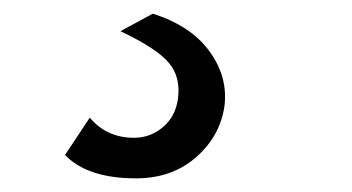

<svg xmlns="http://www.w3.org/2000/svg" viewBox="-20 -49 520 284"><path d="M206.1 -28.8Q262.7 -10.7 290 27.1Q317.4 64.9 312 107.9Q305.7 152.3 270 183.6Q234.4 214.8 181.2 214.8Q109.4 214.8 76.2 180.2L112.8 125Q137.7 154.8 178.2 154.8Q202.6 154.8 221.2 138.9Q239.7 123 243.2 97.2Q247.6 65.4 230 44.2Q212.4 22.9 158.2 -2.9Z"/></svg>

Font: Human Sans
Style: Italic
Weight: 400
Italic angle: -8°
Designer: Tim Radville
Foundry: Continuum
Version: Version 1.000;FEAKit 1.0